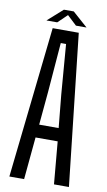

<svg xmlns="http://www.w3.org/2000/svg" viewBox="-99 -953 559 1000"><g transform="rotate(10 180.5 -452.5)"><path d="M26 0 114 -800H252L341 0H262L242 -224H125L104 0ZM132 -293H235L218 -468L197 -731H169L148 -468ZM75 -834 155 -905H207L287 -834H231L181 -881L132 -834Z"/></g></svg>

Font: Big Shoulders Display Medium
Style: Regular
Weight: 500
Designer: Patric King
Foundry: XO Type Co
Version: Version 1.000; ttfautohint (v1.8.2)